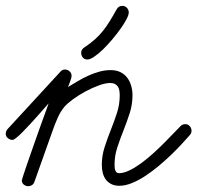

<svg xmlns="http://www.w3.org/2000/svg" viewBox="-67 -626 673 654"><path d="M-24.4 -149.4Q-32.7 -149.4 -40 -155.3Q-47.4 -161.1 -47.4 -170.4Q-47.4 -179.2 -41.5 -186L139.2 -382.3Q145 -389.2 154.3 -389.2Q163.1 -389.2 169.9 -383.1Q176.8 -377 176.8 -367.7Q176.8 -363.8 175.3 -358.9Q173.8 -354 171.9 -348.6Q169.9 -343.3 168 -338.1Q166 -333 164.6 -329.6Q180.7 -339.4 198 -349.6Q215.3 -359.9 233.6 -368.2Q252 -376.5 271 -381.8Q290 -387.2 310.1 -387.2Q329.1 -387.2 343 -380.4Q356.9 -373.5 366 -361.8Q375 -350.1 379.6 -334.5Q384.3 -318.8 384.3 -301.3Q384.3 -270 374.8 -240.5Q365.2 -210.9 353.8 -182.1Q342.3 -153.3 332.8 -124.5Q323.2 -95.7 323.2 -65.9Q323.2 -62 323.5 -56.9Q323.7 -51.8 325.2 -47.1Q326.7 -42.5 329.6 -39.3Q332.5 -36.1 337.9 -36.1Q354 -36.1 373 -45.2Q392.1 -54.2 411.9 -68.6Q431.6 -83 451.7 -100.8Q471.7 -118.7 489.5 -136.5Q507.3 -154.3 522.5 -170.2Q537.6 -186 547.9 -196.3Q554.2 -203.1 564.5 -203.1Q573.7 -203.1 579.6 -196Q585.4 -189 585.4 -180.2Q585.4 -172.9 580.1 -166.5Q568.4 -152.8 551.5 -134.8Q534.7 -116.7 514.6 -97.4Q494.6 -78.1 472.2 -59.6Q449.7 -41 427 -26.1Q404.3 -11.2 381.8 -2.2Q359.4 6.8 339.8 6.8Q323.7 6.8 312.5 1.2Q301.3 -4.4 293.9 -13.9Q286.6 -23.4 283.2 -36.4Q279.8 -49.3 279.8 -64Q279.8 -95.2 289.3 -124.8Q298.8 -154.3 310.3 -183.1Q321.8 -211.9 331.3 -241Q340.8 -270 340.8 -300.8Q340.8 -309.6 339.6 -317.1Q338.4 -324.7 334.7 -330.6Q331.1 -336.4 324.7 -339.8Q318.4 -343.3 308.1 -343.3Q292.5 -343.3 270 -335.2Q247.6 -327.1 224.9 -314.9Q202.1 -302.7 182.6 -288.6Q163.1 -274.4 152.8 -262.7Q139.2 -246.6 129.4 -224.4Q119.6 -202.1 112.8 -182.6L49.8 -5.4Q47.4 1 41.7 4.6Q36.1 8.3 29.8 8.3Q21 8.3 14.2 2.9Q7.3 -2.4 7.3 -11.7Q7.3 -13.2 11 -24.4Q14.6 -35.6 20.5 -53Q26.4 -70.3 33.9 -92Q41.5 -113.8 49.6 -136.7Q57.6 -159.7 65.7 -182.4Q73.7 -205.1 80.6 -223.9Q87.4 -242.7 92.3 -255.9Q97.2 -269 98.6 -273.9Q94.2 -269 84.7 -258.1Q75.2 -247.1 63 -233.4Q50.8 -219.7 37.1 -204.8Q23.4 -189.9 11.2 -177.5Q-1 -165 -10.7 -157.2Q-20.5 -149.4 -24.4 -149.4ZM350.1 -606Q359.4 -606 365.5 -599.1Q371.6 -592.3 371.6 -583.5Q371.6 -575.2 363.8 -560.3Q356 -545.4 343.3 -527.6Q330.6 -509.8 314.9 -491.2Q299.3 -472.7 283.7 -457.5Q268.1 -442.4 253.9 -432.9Q239.7 -423.3 231 -423.3Q221.2 -423.3 215.3 -429.9Q209.5 -436.5 209.5 -446.3Q209.5 -457 218.8 -463.4Q240.7 -478 256.1 -491.7Q271.5 -505.4 283.7 -520.8Q295.9 -536.1 306.9 -554Q317.9 -571.8 330.6 -594.7Q336.9 -606 350.1 -606Z"/></svg>

Font: Helvetia Verbundene
Style: Regular
Weight: 400
Designer: Peter Wiegel, original typeface by Carl Albert Fahrenwaldt 1901
Foundry: Peter Wiegel
Version: Version 2.000